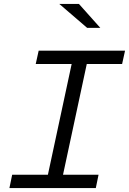

<svg xmlns="http://www.w3.org/2000/svg" viewBox="-20 -958 657 978"><path d="M28 0 42 -68H224L345 -632H162L177 -700H617L602 -632H422L301 -68H482L468 0ZM424 -816 282 -938H382L491 -816Z"/></svg>

Font: Red Hat Mono
Style: Italic
Weight: 300
Italic angle: -12°
Monospace: yes
Designer: Pentagram, MCKL
Foundry: Pentagram, MCKL
Version: Version 1.023